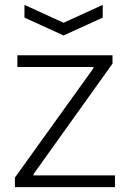

<svg xmlns="http://www.w3.org/2000/svg" viewBox="-20 -766 530 785"><path d="M80 -746 240 -673 400 -746V-694L240 -621L80 -694ZM41 -40 362 -487V-492H51V-540H440V-506L117 -54V-49H450V-1H41Z"/></svg>

Font: Encode Sans Wide
Style: ExtraLight
Weight: 200
Designer: Pablo Impallari, Andres Torresi
Foundry: Pablo Impallari, Andres Torresi
Version: Version 1.000; ttfautohint (v1.00) -l 8 -r 50 -G 200 -x 14 -